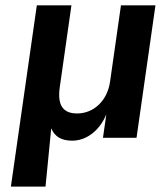

<svg xmlns="http://www.w3.org/2000/svg" viewBox="-20 -519 618 723"><path d="M151.4 183.6 172.9 -35.6C187 -2.9 212.9 10.7 252 10.7C304.7 10.7 354.5 -25.9 380.4 -88.4L367.7 0H494.1L565.4 -499H435.5L394.5 -211.9C384.3 -139.2 332.5 -91.8 270.5 -91.8C217.8 -91.8 195.3 -121.6 205.1 -190.9L249 -499H118.7L21 183.6Z"/></svg>

Font: Winston SemiBold
Style: Italic
Weight: 600
Italic angle: -8.13011°
Designer: Vernon Adams, Kim Jin-seong, David Berlow, Cristiano Sobral
Foundry: The Winston Project Authors
Version: Version 3.004